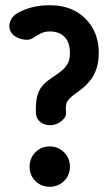

<svg xmlns="http://www.w3.org/2000/svg" viewBox="-20 -700 412 733"><path d="M171 -222Q148 -222 133 -235Q118 -248 117 -269Q116 -301 120 -323.5Q124 -346 135 -363Q146 -380 164 -393Q190 -411 208.5 -424.5Q227 -438 237 -454.5Q247 -471 247 -498Q247 -538 226.5 -559Q206 -580 170 -580Q150 -580 133.5 -571.5Q117 -563 103 -553Q87 -545 65.5 -550Q44 -555 30 -567Q18 -579 16 -594.5Q14 -610 22 -625Q30 -640 45 -649Q98 -680 170 -680Q227 -680 268.5 -657Q310 -634 333.5 -593Q357 -552 357 -499Q357 -464 348.5 -438.5Q340 -413 326 -395Q312 -377 295.5 -363.5Q279 -350 263 -339Q249 -329 239 -316Q229 -303 232 -273Q234 -259 224.5 -247.5Q215 -236 200.5 -229Q186 -222 171 -222ZM170 13Q137 13 115 -9Q93 -31 93 -64Q93 -96 115 -118.5Q137 -141 170 -141Q202 -141 224.5 -118.5Q247 -96 247 -64Q247 -31 224.5 -9Q202 13 170 13Z"/></svg>

Font: Winky Sans Medium
Style: Regular
Weight: 500
Designer: Simon Atzbach
Foundry: typofactur
Version: Version 1.205